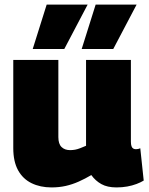

<svg xmlns="http://www.w3.org/2000/svg" viewBox="-20 -809 650 839"><path d="M205 10Q156 10 118 -8.5Q80 -27 59 -65Q38 -103 38 -162V-547H235V-210Q235 -180 249 -166.5Q263 -153 286 -153Q298 -153 308.5 -155Q319 -157 330.5 -161.5Q342 -166 356 -172V-547H552V-190Q552 -178 554.5 -170.5Q557 -163 562 -160Q567 -157 574 -157Q584 -157 593 -161L608 -20Q595 -12 576.5 -5Q558 2 536 6Q514 10 489 10Q449 10 423 -4.5Q397 -19 379 -44Q352 -28 324 -15.5Q296 -3 267 3.5Q238 10 205 10ZM337 -595 398 -789H577L475 -595ZM123 -595 184 -789H363L261 -595Z"/></svg>

Font: Georama ExtraBold
Style: Regular
Weight: 800
Designer: Jean-Baptiste Levee
Foundry: Production Type
Version: Version 1.001